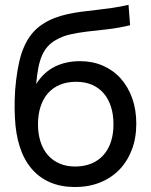

<svg xmlns="http://www.w3.org/2000/svg" viewBox="-20 -755 622 791"><path d="M286.5 15.5Q229 15 184.8 -4.5Q140.5 -24 109.5 -60.8Q78.5 -97.5 61.5 -150.2Q44.5 -203 41.5 -269.5Q39.5 -302.5 40.5 -344Q41.5 -385.5 46.5 -425.5Q51.5 -466 59.2 -500.5Q67 -535 79.8 -563.8Q92.5 -592.5 111 -615.5Q129.5 -638.5 155.5 -655.5Q180 -671.5 206 -681.2Q232 -691 259.5 -697Q287 -703 316.2 -706.8Q345.5 -710.5 376.8 -714Q408 -717.5 441 -722.2Q474 -727 509.5 -735L516 -651Q465 -639 421 -634.2Q377 -629.5 339.2 -625Q301.5 -620.5 269.2 -613.2Q237 -606 209 -589.5Q190 -578.5 176.5 -563.5Q163 -548.5 153.5 -527.2Q144 -506 138.2 -477Q132.5 -448 129 -409Q160.5 -458 206 -480.5Q251.5 -503 309.5 -503Q361 -503 403.8 -484.5Q446.5 -466 477 -432Q507.5 -398 524.5 -350.8Q541.5 -303.5 541.5 -245.5Q541.5 -186 523 -137.8Q504.5 -89.5 471 -55.2Q437.5 -21 390.5 -2.5Q343.5 16 286.5 15.5ZM289.5 -69Q327 -69 356.5 -81.2Q386 -93.5 406.2 -116.2Q426.5 -139 437 -171Q447.5 -203 447.5 -242.5Q447.5 -283 437.2 -315.2Q427 -347.5 407.2 -370.5Q387.5 -393.5 359 -405.8Q330.5 -418 294 -418Q256 -418 226.8 -405.8Q197.5 -393.5 177.5 -370.8Q157.5 -348 147 -315.5Q136.5 -283 136.5 -242.5Q136.5 -203 147 -170.8Q157.5 -138.5 177.2 -116Q197 -93.5 225.5 -81.2Q254 -69 289.5 -69Z"/></svg>

Font: Vela Sans Med
Style: Regular
Weight: 500
Designer: Principal design: Mikhail Sharanda - project Manrope.
Design modification: Ravid Balaliev
Foundry: Mikhail Sharanda
Version: Version 1.001